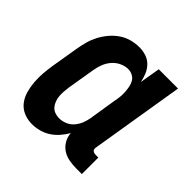

<svg xmlns="http://www.w3.org/2000/svg" viewBox="-145 -655 789 789"><g transform="rotate(45 250.0 -260.0)"><path d="M144 8Q119 8 96.5 -1.5Q74 -11 59.5 -30Q45 -49 38.5 -72.5Q32 -96 30 -121Q28 -146 30 -171.5Q32 -197 36 -222L56 -342Q60 -365 66 -387Q72 -409 83 -430Q94 -451 110 -470Q126 -489 146 -502.5Q166 -516 188.5 -522Q211 -528 234 -528Q255 -528 274 -521.5Q293 -515 306.5 -501Q320 -487 327.5 -469Q335 -451 339 -431L354 -520H466L399 -111Q398 -107 398.5 -102Q399 -97 402 -94Q405 -91 409.5 -89.5Q414 -88 418 -88H435V8H402Q381 8 360 4Q339 0 322.5 -11Q306 -22 295.5 -40Q285 -58 284 -79Q273 -60 258 -43Q243 -26 225 -14.5Q207 -3 186 2.5Q165 8 144 8ZM207 -88Q224 -88 241 -95Q258 -102 270 -116Q282 -130 288.5 -146.5Q295 -163 298 -180L317 -300Q320 -314 321.5 -328Q323 -342 322 -356Q321 -370 318.5 -383.5Q316 -397 309.5 -408Q303 -419 291 -425.5Q279 -432 265 -432Q246 -432 227.5 -423Q209 -414 196 -398.5Q183 -383 176 -364.5Q169 -346 166 -327L146 -207Q144 -193 143 -179.5Q142 -166 143 -153.5Q144 -141 148.5 -128.5Q153 -116 161 -106.5Q169 -97 181 -92.5Q193 -88 207 -88Z"/></g></svg>

Font: Iosevka Gothic
Style: Bold Italic
Weight: 700
Italic angle: -9°
Monospace: yes
Designer: Belleve Invis
Foundry: Belleve Invis
Version: Version 15.5.1; ttfautohint (v1.8.4)